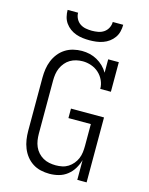

<svg xmlns="http://www.w3.org/2000/svg" viewBox="-139 -1041 878 1134"><g transform="rotate(15 300.0 -473.5)"><path d="M276 8Q249 8 222.5 2Q196 -4 173.5 -18.5Q151 -33 134.5 -54Q118 -75 108 -100Q98 -125 94 -151.5Q90 -178 90 -205V-530Q90 -557 94 -583.5Q98 -610 108 -634.5Q118 -659 134.5 -680Q151 -701 173.5 -715.5Q196 -730 222.5 -736.5Q249 -743 275 -743Q300 -743 323.5 -737.5Q347 -732 368.5 -720Q390 -708 407.5 -691Q425 -674 437 -653V-735H502V-554H437Q437 -581 425.5 -606Q414 -631 394 -649Q374 -667 348 -676Q322 -685 296 -685Q276 -685 256.5 -680.5Q237 -676 220 -666Q203 -656 190 -640.5Q177 -625 169 -607Q161 -589 158 -569.5Q155 -550 155 -530V-205Q155 -185 158 -165Q161 -145 169 -126.5Q177 -108 190.5 -93Q204 -78 221.5 -68Q239 -58 259 -54Q279 -50 299 -50Q319 -50 338.5 -54Q358 -58 374.5 -68.5Q391 -79 404 -94.5Q417 -110 424.5 -128Q432 -146 434.5 -165.5Q437 -185 437 -205V-339H300V-397H502V0H445V-121Q437 -93 422 -68Q407 -43 384 -25Q361 -7 333 0.5Q305 8 276 8ZM300 -815Q279 -815 258.5 -817.5Q238 -820 218 -827Q198 -834 181 -846.5Q164 -859 152 -876Q140 -893 135 -913.5Q130 -934 130 -955H194Q194 -936 203 -918.5Q212 -901 227.5 -890.5Q243 -880 262 -876.5Q281 -873 300 -873Q319 -873 338 -876.5Q357 -880 372.5 -890.5Q388 -901 397 -918.5Q406 -936 406 -955H470Q470 -934 465 -913.5Q460 -893 448 -876Q436 -859 419 -846.5Q402 -834 382 -827Q362 -820 341.5 -817.5Q321 -815 300 -815Z"/></g></svg>

Font: Iosevka Etoile Light
Style: Regular
Weight: 300
Designer: Belleve Invis
Foundry: Belleve Invis
Version: Version 25.0.1; ttfautohint (v1.8.4)